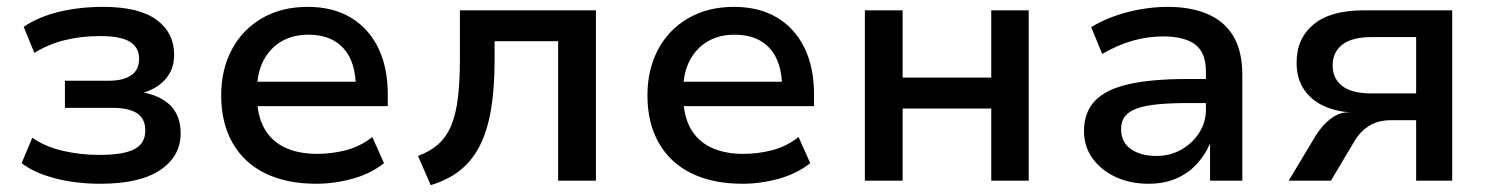

<svg xmlns="http://www.w3.org/2000/svg" viewBox="-20 -526 4338 559"><path d="M272 9Q200 9 139.5 -7Q79 -23 43 -51L74 -125Q111 -99 162.5 -87Q214 -75 269 -75Q339 -75 371 -91.5Q403 -108 403 -146Q403 -181 378.5 -196.5Q354 -212 308 -212H169V-291H298Q338 -291 361.5 -306.5Q385 -322 385 -355Q385 -388 358 -404.5Q331 -421 271 -421Q216 -421 168 -409Q120 -397 80 -372L49 -448Q92 -477 151.5 -491.5Q211 -506 281 -506Q384 -506 435.5 -468.5Q487 -431 487 -366Q487 -326 463.5 -297.5Q440 -269 397 -256V-257Q433 -250 457.5 -234Q482 -218 494 -194Q506 -170 506 -138Q506 -71 446.5 -31Q387 9 272 9Z M901 9Q814 9 752 -21.5Q690 -52 657 -110Q624 -168 624 -248Q624 -323 654.5 -381Q685 -439 742 -472.5Q799 -506 876 -506Q949 -506 1001 -475Q1053 -444 1081 -387Q1109 -330 1109 -251V-217H709V-288H1034L1016 -270Q1016 -346 980 -385.5Q944 -425 878 -425Q833 -425 799.5 -405.5Q766 -386 747 -349.5Q728 -313 728 -261V-250Q728 -192 748.5 -154Q769 -116 808.5 -97Q848 -78 904 -78Q945 -78 986.5 -88.5Q1028 -99 1064 -127L1098 -51Q1059 -20 1006 -5.5Q953 9 901 9Z M1234 13 1197 -72Q1233 -85 1257 -107Q1281 -129 1294.5 -162.5Q1308 -196 1313.5 -243.5Q1319 -291 1319 -355V-496H1715V0H1605V-406H1420V-352Q1420 -274 1410.5 -213Q1401 -152 1379.5 -107Q1358 -62 1322.5 -32.5Q1287 -3 1234 13Z M2142 9Q2055 9 1993 -21.5Q1931 -52 1898 -110Q1865 -168 1865 -248Q1865 -323 1895.5 -381Q1926 -439 1983 -472.5Q2040 -506 2117 -506Q2190 -506 2242 -475Q2294 -444 2322 -387Q2350 -330 2350 -251V-217H1950V-288H2275L2257 -270Q2257 -346 2221 -385.5Q2185 -425 2119 -425Q2074 -425 2040.5 -405.5Q2007 -386 1988 -349.5Q1969 -313 1969 -261V-250Q1969 -192 1989.5 -154Q2010 -116 2049.5 -97Q2089 -78 2145 -78Q2186 -78 2227.5 -88.5Q2269 -99 2305 -127L2339 -51Q2300 -20 2247 -5.5Q2194 9 2142 9Z M2498 0V-496H2608V-300H2866V-496H2975V0H2866V-210H2608V0Z M3324 9Q3270 9 3227.5 -11Q3185 -31 3160.5 -65.5Q3136 -100 3136 -144Q3136 -199 3168 -232.5Q3200 -266 3266.5 -281Q3333 -296 3437 -296H3507V-226H3442Q3390 -226 3352.5 -222.5Q3315 -219 3291 -210.5Q3267 -202 3255.5 -187.5Q3244 -173 3244 -150Q3244 -112 3272.5 -92Q3301 -72 3347 -72Q3387 -72 3419.5 -90.5Q3452 -109 3471.5 -139.5Q3491 -170 3491 -207V-318Q3491 -373 3459.5 -396.5Q3428 -420 3366 -420Q3323 -420 3279.5 -408Q3236 -396 3189 -369L3157 -447Q3188 -466 3224.5 -479Q3261 -492 3301 -499Q3341 -506 3380 -506Q3447 -506 3496 -485Q3545 -464 3571 -420.5Q3597 -377 3597 -307V0H3503V-106H3502Q3488 -74 3463.5 -47.5Q3439 -21 3404 -6Q3369 9 3324 9Z M3732 0 3810 -130Q3830 -162 3854.5 -180.5Q3879 -199 3905 -199H3913Q3870 -201 3834 -217.5Q3798 -234 3776.5 -265.5Q3755 -297 3755 -344Q3755 -414 3804.5 -455Q3854 -496 3951 -496H4208V0H4103V-176H4029Q3992 -176 3966 -159.5Q3940 -143 3924 -116L3855 0ZM3973 -254H4103V-418H3973Q3916 -418 3888 -396Q3860 -374 3860 -336Q3860 -297 3888 -275.5Q3916 -254 3973 -254Z"/></svg>

Font: Nunito Sans 8pt SemiBold
Style: Regular
Weight: 600
Version: Version 3.101;gftools[0.9.27]